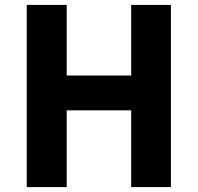

<svg xmlns="http://www.w3.org/2000/svg" viewBox="-20 -763 806 783"><path d="M89 0V-743H252V-455H515V-743H677V0H515V-313H252V0Z"/></svg>

Font: Noto Sans TC Thin ExtraBold
Style: Regular
Weight: 800
Version: Version 2.004-H2;hotconv 1.0.118;makeotfexe 2.5.65603